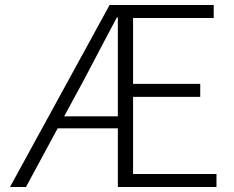

<svg xmlns="http://www.w3.org/2000/svg" viewBox="-20 -749 939 769"><path d="M20 0H84L211 -235H452V0H847V-52H513V-361H782V-413H513V-677H836V-729H419ZM237 -283 315 -427C359 -512 405 -597 448 -679H452V-283Z"/></svg>

Font: Noto Sans CJK SC Light
Style: Regular
Weight: 300
Designer: Ryoko NISHIZUKA 西塚涼子 (kana, bopomofo & ideographs); Paul D. Hunt (Latin, Greek & Cyrillic); Sandoll Communications 산돌커뮤니
Foundry: Adobe
Version: Version 2.004;hotconv 1.0.118;makeotfexe 2.5.65603